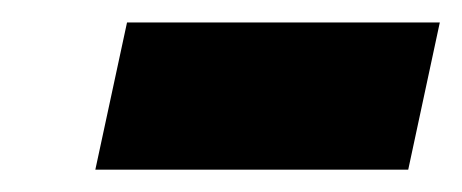

<svg xmlns="http://www.w3.org/2000/svg" viewBox="-20 -650 414 172"><path d="M345.7 -498H65.4L93.8 -629.9H374Z"/></svg>

Font: Open Sans Hebrew Condensed Extra Bold
Style: Italic
Weight: 800
Width: 3
Italic angle: -12°
Foundry: Ascender Corporation, Yanek Iontef
Version: Version 2.001;PS 002.001;hotconv 1.0.70;makeotf.lib2.5.58329